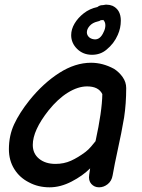

<svg xmlns="http://www.w3.org/2000/svg" viewBox="-20 -799 606 820"><path d="M192 1Q238 1 285.5 -23.5Q333 -48 365 -80L361 -53Q357 -28 370 -13.5Q383 1 403 1Q423 1 440 -12.5Q457 -26 461 -50Q469 -96 483 -160Q499 -232 510 -297Q519 -356 519 -423Q519 -448 504 -469.5Q489 -491 467 -505Q419 -531 369 -531Q301 -531 233 -487.5Q165 -444 106 -371Q63 -317 40.5 -268.5Q18 -220 18 -162Q18 -114 41 -77Q64 -40 104 -20Q143 1 192 1ZM217 -99Q174 -99 147 -121Q120 -143 120 -180Q120 -242 187 -327Q227 -377 270 -403.5Q313 -430 352 -430Q401 -430 417 -397Q416 -324 388 -196Q380 -186 369 -173Q358 -160 345 -150Q313 -126 283 -112.5Q253 -99 217 -99ZM373 -565Q409 -565 435 -587Q467 -613 483 -650Q496 -679 496 -711Q496 -757 461 -774Q449 -779 436 -779H431L419 -777H417Q406 -777 396 -769Q363 -762 338 -742.5Q313 -723 298.5 -698.5Q284 -674 284 -649Q284 -615 309.5 -590Q335 -565 373 -565ZM382 -631Q367 -633 359 -641.5Q351 -650 351 -661Q351 -675 363 -688.5Q375 -702 396 -707Q406 -709 409 -712Q410 -713 414 -713H418L420 -714H421Q430 -705 430 -691Q430 -677 423 -663Q408 -628 382 -631Z"/></svg>

Font: Balsamiq Sans
Style: Italic
Weight: 400
Italic angle: -12°
Designer: Michael Angeles
Foundry: Balsamiq SRL
Version: Version 1.020; ttfautohint (v1.8.4.7-5d5b);gftools[0.9.26]